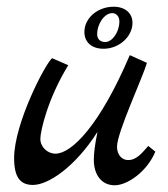

<svg xmlns="http://www.w3.org/2000/svg" viewBox="-20 -544 500 571"><path d="M421 -110C403 -90 387 -68 361 -68C342 -68 328 -84 328 -108C328 -150 405 -315 417 -357L366 -380C277 -171 193 -87 145 -87C121 -87 100 -107 100 -131C100 -153 121 -249 183 -350L135 -371C115 -355 22 -177 22 -74C22 -17 40 6 78 6C124 6 204 -48 270 -152C262 -114 259 -86 259 -69C259 -23 283 7 321 7C360 7 418 -35 442 -93ZM374 -476C374 -505 352 -524 318 -524C270 -524 231 -490 231 -449C231 -418 253 -399 288 -399C334 -399 374 -435 374 -476ZM335 -480C335 -449 314 -419 293 -419C278 -419 269 -428 269 -442C269 -474 291 -505 314 -505C326 -505 335 -495 335 -480Z"/></svg>

Font: Marck Script
Style: Regular
Weight: 400
Designer: Denis Masharov, Marck Fogel
Foundry: Denis Masharov
Version: Version 1.002